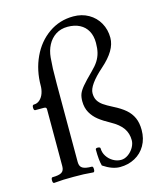

<svg xmlns="http://www.w3.org/2000/svg" viewBox="-111 -807 752 899"><g transform="rotate(-15 265.0 -357.0)"><path d="M278.3 -17.1Q270.5 -43.9 270.5 -96.2Q270.5 -103 280.8 -103Q286.1 -103 289.8 -101.3Q293.5 -99.6 293.5 -96.2Q293.5 -75.7 304.9 -57.9Q316.4 -40 334.7 -29.5Q353 -19 372.6 -19Q390.6 -19 407.2 -30.8Q423.8 -42.5 434.1 -60.3Q444.3 -78.1 444.3 -95.2Q444.3 -128.4 427 -153.6Q409.7 -178.7 369.6 -200.7Q337.9 -217.8 316.2 -234.9Q294.4 -252 281 -275.6Q267.6 -299.3 267.6 -331.1Q267.6 -351.6 273.2 -366.5Q278.8 -381.3 294.9 -400.6Q311 -419.9 346.7 -455.1Q367.2 -475.1 378.7 -493.2Q390.1 -511.2 395.3 -531.7Q400.4 -552.2 400.4 -579.1Q400.4 -612.8 387.2 -636.7Q374 -660.6 349.4 -673.3Q324.7 -686 291 -686Q257.8 -686 233.4 -670.2Q209 -654.3 194.8 -627.4Q180.7 -600.6 177.7 -566.9Q176.3 -548.8 174.3 -514.2Q173.3 -469.2 173.3 -439.9V-64.5H98.6V-337.9Q98.6 -343.3 95.7 -345.7Q92.8 -348.1 86.4 -348.1H44.4Q37.1 -348.1 37.1 -361.8Q37.1 -375 44.4 -375Q61.5 -375 74 -386.5Q86.4 -397.9 92.5 -415.5Q98.6 -433.1 98.6 -451.2Q98.6 -526.4 127.9 -589.4Q157.2 -652.3 210 -689.2Q262.7 -726.1 329.6 -726.1Q370.6 -726.1 403.1 -707.5Q435.5 -689 453.6 -656.7Q471.7 -624.5 471.7 -584.5Q471.7 -554.2 453.4 -523.2Q435.1 -492.2 397.9 -459.5Q360.8 -426.8 342.3 -400.6Q323.7 -374.5 323.7 -355Q323.7 -334 332 -319.8Q340.3 -305.7 356.2 -294.4Q372.1 -283.2 400.9 -268.6Q436 -251 457.8 -232.2Q479.5 -213.4 490.5 -188.7Q501.5 -164.1 501.5 -129.9Q501.5 -87.4 482.9 -55.2Q464.4 -22.9 431.9 -5.4Q399.4 12.2 359.4 12.2Q321.8 12.2 278.3 -17.1ZM34.7 -10.3Q34.7 -23.9 41.5 -23.9Q71.8 -23.9 85.2 -32Q98.6 -40 98.6 -62V-98.1H173.3V-62Q173.3 -40 187.3 -32Q201.2 -23.9 231.4 -23.9Q238.3 -23.9 238.3 -10.3Q238.3 3.9 231.4 3.9Q203.6 1.5 185.5 0.7Q167.5 0 136.7 0Q106.4 0 88.1 0.7Q69.8 1.5 41.5 3.9Q38.1 3.9 36.4 0.2Q34.7 -3.4 34.7 -10.3Z"/></g></svg>

Font: Junicode Two Beta VF
Style: Regular
Weight: 400
Designer: Peter S. Baker
Foundry: Briery Creek Software
Version: Version 1.031 beta; ttfautohint (v1.8.1.43-b0c9)